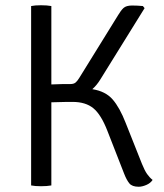

<svg xmlns="http://www.w3.org/2000/svg" viewBox="-20 -706 623 731"><path d="M561 -21Q553 -8.5 537 -1.8Q521 5 508 5Q483 5 472.5 -7.8Q462 -20.5 452.5 -45L389 -207.5Q365 -269.5 335.5 -293.8Q306 -318 256.5 -318Q247 -318 227 -317.8Q207 -317.5 175.5 -316.5V0Q159.5 3 136 3Q113 3 98.5 0V-683Q113 -686 136 -686Q159.5 -686 175.5 -683V-384.5Q194.5 -385.5 213.8 -385.8Q233 -386 248 -386Q261 -386 268 -392Q275 -398 282.5 -410.5L429.5 -648Q440 -666 450.2 -675.5Q460.5 -685 483 -685Q493.5 -685 503.2 -684.5Q513 -684 524 -683L530.5 -675L362 -403.5Q348.5 -381.5 331.5 -366.5Q382 -358.5 409 -327.2Q436 -296 458.5 -238L520.5 -82Q530.5 -57 540.2 -43.2Q550 -29.5 561 -21Z"/></svg>

Font: Signika SC Light
Style: Regular
Weight: 300
Designer: Anna Giedryś
Foundry: Anna Giedryś
Version: Version 2.000; ttfautohint (v1.8.3) -l 8 -r 50 -G 200 -x 9 -